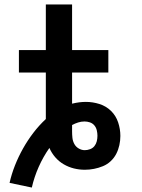

<svg xmlns="http://www.w3.org/2000/svg" viewBox="-20 -755 640 863"><path d="M123 88 23 67Q32 27 47.5 -12Q63 -51 83.5 -87.5Q104 -124 129.5 -157.5Q155 -191 186 -220V-429H65V-530H186V-735H304V-530H467V-429H304V-289Q320 -293 335.5 -295Q351 -297 366 -297Q397 -297 427 -287.5Q457 -278 479 -256.5Q501 -235 511 -205Q521 -175 521 -144Q521 -123 516.5 -102.5Q512 -82 502.5 -63.5Q493 -45 477.5 -30.5Q462 -16 442.5 -8Q423 0 402.5 4Q382 8 361 8Q336 8 312 2Q288 -4 266.5 -16.5Q245 -29 228.5 -48Q212 -67 202 -90Q174 -50 154 -5Q134 40 123 88ZM361 -80Q373 -80 385 -84.5Q397 -89 404.5 -98.5Q412 -108 415 -120Q418 -132 418 -145Q418 -157 415 -169.5Q412 -182 404 -191.5Q396 -201 384 -205Q372 -209 360 -209Q345 -209 331 -204.5Q317 -200 304 -193Q304 -186 304 -179Q304 -172 304 -164Q304 -150 305.5 -135.5Q307 -121 314 -108Q321 -95 334 -87.5Q347 -80 361 -80Z"/></svg>

Font: Iosevka Curly Extended
Style: Bold
Weight: 700
Width: 7
Monospace: yes
Designer: Belleve Invis
Foundry: Belleve Invis
Version: Version 11.1.0; ttfautohint (v1.8.3)